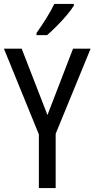

<svg xmlns="http://www.w3.org/2000/svg" viewBox="-20 -963 484 983"><path d="M223 -374 354 -714H444L265 -278V0H179V-275L0 -714H91ZM358 -934Q345 -913 321 -884.5Q297 -856 269.5 -828.5Q242 -801 221 -783H167V-794Q193 -831 217.5 -870Q242 -909 258 -943H358Z"/></svg>

Font: Noto Sans Gurmukhi Condensed
Style: Regular
Weight: 400
Width: 3
Designer: Jelle Bosma - Monotype Design Team
Foundry: Monotype Imaging Inc.
Version: Version 2.004; ttfautohint (v1.8.4.7-5d5b)